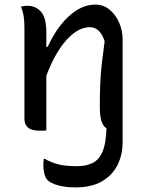

<svg xmlns="http://www.w3.org/2000/svg" viewBox="-20 -563 640 833"><path d="M315 158Q354 158 382 144Q410 130 425 94.5Q440 59 442 -6Q427 -16 420 -38Q413 -60 413 -100Q413 -158 415 -202.5Q417 -247 422 -289.5Q427 -332 434 -384Q414 -445 370 -445Q318 -445 268 -389Q218 -333 181 -234V3Q174 4 166.5 4Q159 4 153 4Q118 4 102 -9Q86 -22 86 -47V-442Q86 -473 82.5 -494Q79 -515 71 -534Q78 -536 85 -537Q92 -538 99 -538Q134 -538 157.5 -512.5Q181 -487 181 -422V-360H187Q211 -413 243 -454Q275 -495 313.5 -519Q352 -543 394 -543Q429 -543 455.5 -521Q482 -499 497 -464.5Q512 -430 512 -392V54Q512 110 489 154.5Q466 199 421 224.5Q376 250 308 250Q263 250 231.5 241Q200 232 187 219Q177 209 172.5 191Q168 173 168 154Q168 146 168.5 139Q169 132 170 126H174Q206 144 237 151Q268 158 315 158Z"/></svg>

Font: Recursive Sn Csl St
Style: Regular
Weight: 400
Version: Version 1.079;hotconv 1.0.112;makeotfexe 2.5.65598; ttfautoh